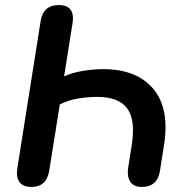

<svg xmlns="http://www.w3.org/2000/svg" viewBox="-20 -733 736 761"><path d="M104 8Q71 8 57 -12Q43 -32 49 -68L141 -649Q151 -713 213 -713Q280 -713 267 -638L234 -430Q263 -444 305.5 -451.5Q348 -459 389 -459Q521 -459 587 -381.5Q653 -304 630 -158L614 -56Q604 8 542 8Q510 8 496.5 -12.5Q483 -33 488 -68L502 -157Q518 -258 484 -303.5Q450 -349 365 -349Q329 -349 289.5 -342.5Q250 -336 217 -319L175 -56Q165 8 104 8Z"/></svg>

Font: Nunito
Style: Bold Italic
Weight: 700
Italic angle: -9°
Designer: Vernon Adams
Foundry: Vernon Adams
Version: Version 3.601; ttfautohint (v1.8.2.53-6de2)